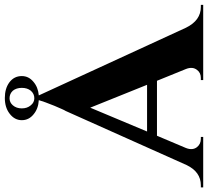

<svg xmlns="http://www.w3.org/2000/svg" viewBox="-82 -828 881 814"><g transform="rotate(-90 359.0 -420.5)"><path d="M649 -73Q680 -10 737 -10H746V0H427V-10H436Q458 -10 470 -26Q485 -45 474 -73L424 -196H191L139 -73Q128 -45 143 -26Q156 -10 178 -10H186V0H-28V-10H-19Q38 -10 67 -71L296 -583Q298 -586 300 -590Q302 -595 305 -601Q311 -616 318 -631Q335 -673 342 -697Q306 -699 282 -719Q257 -739 257 -769Q257 -800 285 -821Q311 -841 351 -841Q391 -841 417 -822Q444 -802 444 -769Q444 -740 420 -720Q397 -700 362 -697ZM320 -731Q332 -716 350 -716Q369 -716 382 -731Q394 -746 394 -769Q394 -792 382 -807Q369 -821 350 -821Q332 -821 320 -807Q307 -792 307 -769Q307 -746 320 -731ZM407 -238 310 -479 209 -238Z"/></g></svg>

Font: Cinzel Bold(RUS BY LYAJKA)
Style: Regular
Weight: 700
Designer: Natanael Gama
Version: Version 1.001;PS 001.001;hotconv 1.0.56;makeotf.lib2.0.21325